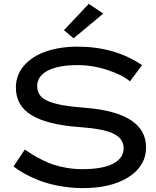

<svg xmlns="http://www.w3.org/2000/svg" viewBox="-20 -961 804 991"><path d="M513.2 -891.1 359.9 -763.2 310.1 -805.2 438 -940.9ZM107.9 -189Q134.3 -171.4 150.9 -161.1Q167.5 -150.9 199 -135Q230.5 -119.1 257.8 -110.4Q285.2 -101.6 324.2 -94.7Q363.3 -87.9 404.8 -87.9Q510.7 -87.9 564.5 -116.7Q618.2 -145.5 618.2 -195.8Q618.2 -245.1 566.4 -270.8Q514.6 -296.4 389.2 -305.2Q225.6 -316.9 143.8 -366Q62 -415 62 -508.8Q62 -574.2 104.2 -622.6Q146.5 -670.9 218 -695.6Q289.6 -720.2 379.9 -720.2Q572.3 -720.2 712.9 -625L650.9 -541Q612.8 -573.7 535.9 -599.4Q459 -625 379.9 -625Q283.2 -625 227.5 -596.9Q171.9 -568.8 171.9 -516.1Q171.9 -487.8 187.3 -468.3Q202.6 -448.7 235.6 -436.3Q268.6 -423.8 311.3 -416.7Q354 -409.7 418 -404.8Q733.9 -379.9 733.9 -200.2Q733.9 -104 642.1 -46.1Q550.3 11.7 399.9 9.8Q338.4 8.8 280.8 -2.2Q223.1 -13.2 179.4 -30.8Q135.7 -48.3 104.2 -65.9Q72.8 -83.5 49.8 -102.1Z"/></svg>

Font: Copperplate Sans CC Heavy
Style: Regular
Weight: 400
Designer: indestructible type*
Foundry: Cowboy Collective
Version: Version 1.000